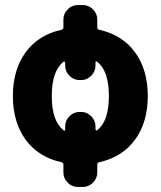

<svg xmlns="http://www.w3.org/2000/svg" viewBox="-20 -640 636 760"><path d="M232 -396Q185 -360 185 -260Q185 -160 232 -124Q238 -120 238 -128V-140Q238 -163 255 -180Q272 -197 295 -197H301Q324 -197 341 -180Q358 -163 358 -140V-128Q358 -126 360 -124.5Q362 -123 364 -124Q411 -160 411 -260Q411 -360 364 -396Q358 -400 358 -392V-380Q358 -357 341 -340Q324 -323 301 -323H295Q272 -323 255 -340Q238 -357 238 -380V-392Q238 -394 236 -395.5Q234 -397 232 -396ZM223 2Q132 -18 81.5 -87Q31 -156 31 -260Q31 -364 81.5 -433Q132 -502 223 -522Q231 -524 231 -532V-563Q231 -586 248 -603Q265 -620 288 -620H308Q331 -620 348 -603Q365 -586 365 -563V-532Q365 -524 373 -522Q464 -502 514.5 -433Q565 -364 565 -260Q565 -156 514.5 -87Q464 -18 373 2Q365 4 365 12V43Q365 66 348 83Q331 100 308 100H288Q265 100 248 83Q231 66 231 43V12Q231 4 223 2Z"/></svg>

Font: Rounded Mplus 1c ExtraBold
Style: Regular
Weight: 800
Version: Version 1.059.20150529